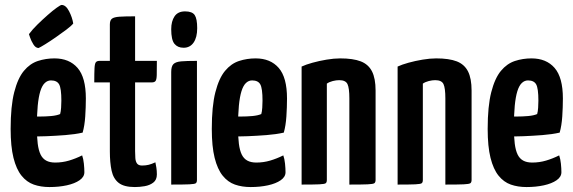

<svg xmlns="http://www.w3.org/2000/svg" viewBox="-20 -746 2317 776"><path d="M180 10Q145 10 116.5 0Q88 -10 67 -36Q46 -62 34.5 -108Q23 -154 23 -225Q23 -317 37.5 -373.5Q52 -430 76.5 -459.5Q101 -489 133 -499.5Q165 -510 200 -510Q260 -510 293.5 -471.5Q327 -433 327 -348Q327 -313 324.5 -275.5Q322 -238 314 -210Q283 -203 244 -200Q205 -197 168 -195.5Q131 -194 107.5 -194Q84 -194 84 -194L85 -276Q85 -276 101 -275.5Q117 -275 140.5 -275Q164 -275 186.5 -277Q209 -279 223 -285Q226 -295 227 -311Q228 -327 228 -339Q228 -389 219 -405Q210 -421 186 -421Q172 -421 161 -410.5Q150 -400 143 -377.5Q136 -355 132.5 -319Q129 -283 129 -231Q129 -192 132.5 -165Q136 -138 144 -121.5Q152 -105 166.5 -97Q181 -89 203 -89Q232 -89 259 -97Q286 -105 312 -118Q317 -104 319 -84.5Q321 -65 321 -50Q321 -31 301.5 -17.5Q282 -4 250 3Q218 10 180 10ZM136 -552Q124 -552 115 -566.5Q106 -581 101.5 -594.5Q97 -608 97 -608Q111 -627 131.5 -647Q152 -667 173 -685.5Q194 -704 209.5 -715Q225 -726 229 -726Q246 -726 259 -701Q272 -676 276 -651Q268 -641 248 -626Q228 -611 205 -595Q182 -579 162.5 -567Q143 -555 136 -552Z M525 10Q481 10 459.5 -7Q438 -24 431 -56.5Q424 -89 424 -134V-413H361Q361 -452 362 -470.5Q363 -489 367.5 -494.5Q372 -500 382 -500H424V-647Q424 -664 432.5 -670.5Q441 -677 463 -678.5Q485 -680 526 -680V-500H614Q614 -461 613.5 -442.5Q613 -424 608.5 -418.5Q604 -413 594 -413H526V-135Q526 -121 527 -107Q528 -93 534 -85Q540 -77 554 -77Q569 -77 581 -80Q593 -83 608 -90Q610 -81 612 -68.5Q614 -56 614 -41Q614 -19 599.5 -8Q585 3 564.5 6.5Q544 10 525 10Z M672 0V-455Q672 -478 681 -487Q690 -496 712 -498Q734 -500 776 -500V-19Q776 -9 771.5 -5.5Q767 -2 745.5 -1Q724 0 672 0ZM722 -553Q698 -553 685 -569Q672 -585 672 -628Q672 -660 685.5 -680Q699 -700 728 -700Q757 -700 767 -685Q777 -670 777 -632Q777 -595 762.5 -574Q748 -553 722 -553Z M993 10Q958 10 929.5 0Q901 -10 880 -36Q859 -62 847.5 -108Q836 -154 836 -225Q836 -317 850.5 -373.5Q865 -430 889.5 -459.5Q914 -489 946 -499.5Q978 -510 1013 -510Q1073 -510 1106.5 -471.5Q1140 -433 1140 -348Q1140 -313 1137.5 -275.5Q1135 -238 1127 -210Q1096 -203 1057 -200Q1018 -197 981 -195.5Q944 -194 920.5 -194Q897 -194 897 -194L898 -276Q898 -276 914 -275.5Q930 -275 953.5 -275Q977 -275 999.5 -277Q1022 -279 1036 -285Q1039 -295 1040 -311Q1041 -327 1041 -339Q1041 -389 1032 -405Q1023 -421 999 -421Q985 -421 974 -410.5Q963 -400 956 -377.5Q949 -355 945.5 -319Q942 -283 942 -231Q942 -192 945.5 -165Q949 -138 957 -121.5Q965 -105 979.5 -97Q994 -89 1016 -89Q1045 -89 1072 -97Q1099 -105 1125 -118Q1130 -104 1132 -84.5Q1134 -65 1134 -50Q1134 -31 1114.5 -17.5Q1095 -4 1063 3Q1031 10 993 10Z M1199 0V-477Q1216 -485 1243 -492.5Q1270 -500 1300 -505Q1330 -510 1355 -510Q1407 -510 1438 -498Q1469 -486 1483.5 -457.5Q1498 -429 1498 -380V-19Q1498 -9 1493 -5.5Q1488 -2 1466 -1Q1444 0 1392 0V-348Q1392 -390 1384.5 -406Q1377 -422 1351 -422Q1339 -422 1325 -418.5Q1311 -415 1301 -408V-19Q1301 -9 1296.5 -5.5Q1292 -2 1270.5 -1Q1249 0 1199 0Z M1587 0V-477Q1604 -485 1631 -492.5Q1658 -500 1688 -505Q1718 -510 1743 -510Q1795 -510 1826 -498Q1857 -486 1871.5 -457.5Q1886 -429 1886 -380V-19Q1886 -9 1881 -5.5Q1876 -2 1854 -1Q1832 0 1780 0V-348Q1780 -390 1772.5 -406Q1765 -422 1739 -422Q1727 -422 1713 -418.5Q1699 -415 1689 -408V-19Q1689 -9 1684.5 -5.5Q1680 -2 1658.5 -1Q1637 0 1587 0Z M2108 10Q2073 10 2044.5 0Q2016 -10 1995 -36Q1974 -62 1962.5 -108Q1951 -154 1951 -225Q1951 -317 1965.5 -373.5Q1980 -430 2004.5 -459.5Q2029 -489 2061 -499.5Q2093 -510 2128 -510Q2188 -510 2221.5 -471.5Q2255 -433 2255 -348Q2255 -313 2252.5 -275.5Q2250 -238 2242 -210Q2211 -203 2172 -200Q2133 -197 2096 -195.5Q2059 -194 2035.5 -194Q2012 -194 2012 -194L2013 -276Q2013 -276 2029 -275.5Q2045 -275 2068.5 -275Q2092 -275 2114.5 -277Q2137 -279 2151 -285Q2154 -295 2155 -311Q2156 -327 2156 -339Q2156 -389 2147 -405Q2138 -421 2114 -421Q2100 -421 2089 -410.5Q2078 -400 2071 -377.5Q2064 -355 2060.5 -319Q2057 -283 2057 -231Q2057 -192 2060.5 -165Q2064 -138 2072 -121.5Q2080 -105 2094.5 -97Q2109 -89 2131 -89Q2160 -89 2187 -97Q2214 -105 2240 -118Q2245 -104 2247 -84.5Q2249 -65 2249 -50Q2249 -31 2229.5 -17.5Q2210 -4 2178 3Q2146 10 2108 10Z"/></svg>

Font: Yanone Kaffeesatz ExtraLight SemiBold
Style: Regular
Weight: 600
Version: Version 2.003